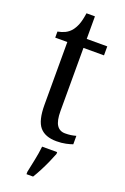

<svg xmlns="http://www.w3.org/2000/svg" viewBox="-167 -711 643 984"><g transform="rotate(20 154.5 -219.0)"><path d="M203 10Q141 10 111.5 -24.5Q82 -59 82 -145V-487H16V-520Q38 -524 55.5 -532.5Q73 -541 87 -557Q100 -573 109 -595.5Q118 -618 124 -659H170V-536H282V-487H170V-143Q170 -90 185.5 -66.5Q201 -43 231 -43Q248 -43 262 -45Q276 -47 290 -51V-5Q277 0 254 5Q231 10 203 10ZM117 208Q124 174 132 136Q140 98 144 61H226V71Q218 92 206 119Q194 146 180 173Q166 200 153 221H117Z"/></g></svg>

Font: Noto Serif Condensed
Style: Regular
Weight: 400
Width: 3
Designer: Monotype Design Team
Foundry: Monotype Imaging Inc.
Version: Version 2.013; ttfautohint (v1.8.4.7-5d5b)